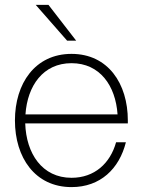

<svg xmlns="http://www.w3.org/2000/svg" viewBox="-20 -752 584 784"><path d="M272 12C390 12 467 -63 494 -171H454C430 -85 366 -26 272 -26C152 -26 87 -125 83 -248H502V-260C502 -411 421 -532 272 -532C123 -532 41 -411 41 -260C41 -109 123 12 272 12ZM84 -285C92 -402 156 -494 272 -494C388 -494 452 -402 460 -285ZM126 -732 254 -586H291L178 -732Z"/></svg>

Font: Aspekta 150
Style: Regular
Weight: 150
Designer: Ivo Dolenc
Version: Version 2.000